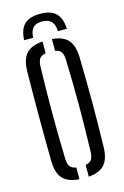

<svg xmlns="http://www.w3.org/2000/svg" viewBox="-143 -1024 705 1093"><g transform="rotate(-15 210.0 -478.0)"><path d="M209.9 -961.8Q273.7 -961.8 303.3 -931.9Q332.9 -901.9 335.7 -840H282.8Q282.4 -877.3 264.4 -897.1Q246.5 -916.9 209.9 -916.9Q170.9 -916.9 154.4 -896.4Q137.9 -876 137.1 -840H83.7Q86.5 -902.3 116.3 -932.1Q146.1 -961.8 209.9 -961.8ZM183.1 6Q115.8 0.9 85.9 -32.3Q56.1 -65.6 54.9 -135.6Q53.9 -211.5 53.4 -276.3Q52.9 -341.1 52.9 -402.2Q52.9 -463.4 53.4 -527.1Q53.9 -590.9 54.9 -664.1Q56.1 -734 85.9 -767.5Q115.8 -800.9 183.1 -806V-736.7Q156.8 -732.4 146 -716.3Q135.3 -700.1 134.8 -666.9Q132.7 -591.4 131.9 -527.5Q131.1 -463.5 131.1 -403.1Q131.1 -342.6 131.9 -277.2Q132.7 -211.8 134.8 -132.8Q135.3 -99.2 146 -83.4Q156.8 -67.6 183.1 -63.3ZM238.2 5.6V-63.6Q264.1 -67.9 274.4 -83.7Q284.7 -99.6 285.2 -132.8Q287.3 -210.1 288.4 -274.7Q289.4 -339.2 289.4 -399.6Q289.4 -460.1 288.4 -524.9Q287.3 -589.7 285.2 -666.9Q284.7 -700.1 274.4 -716.1Q264.1 -732.1 238.2 -736.4V-805.6Q303.2 -800.4 332.6 -766.7Q361.9 -733 363.7 -664.1Q365.3 -590.8 366.1 -527.1Q366.9 -463.3 366.9 -402.1Q366.9 -340.9 366.1 -276.1Q365.3 -211.4 363.7 -135.6Q361.9 -66.2 332.6 -33.1Q303.2 -0.1 238.2 5.6Z"/></g></svg>

Font: Big Shoulders Stencil Text Thin
Style: Regular
Weight: 100
Designer: Patric King
Foundry: XO Type Co
Version: Version 2.001